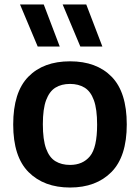

<svg xmlns="http://www.w3.org/2000/svg" viewBox="-20 -828 626 858"><path d="M293 10Q176.5 10 107.8 -58.8Q39 -127.5 39 -271.5Q39 -416 106.5 -485Q174 -554 293 -554Q411.5 -554 479 -485Q546.5 -416 546.5 -272Q546.5 -128.5 478 -59.2Q409.5 10 293 10ZM293 -91Q350 -91 382 -129.8Q414 -168.5 414 -271Q414 -340.5 399.5 -380.2Q385 -420 357.8 -436.5Q330.5 -453 293 -453Q255 -453 228 -436.5Q201 -420 186.2 -380.8Q171.5 -341.5 171.5 -273Q171.5 -203.5 186 -163.8Q200.5 -124 227.8 -107.5Q255 -91 293 -91ZM339 -620 260 -808H365.5L437.5 -620ZM148.5 -620 69.5 -808H175.5L247 -620Z"/></svg>

Font: Encode Sans SmBold
Style: Regular
Weight: 600
Designer: Multiple Designers
Foundry: Impallari Type
Version: Version 3.002; ttfautohint (v1.8.3) -l 8 -r 50 -G 200 -x 14 